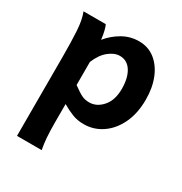

<svg xmlns="http://www.w3.org/2000/svg" viewBox="-174 -636 950 1003"><g transform="rotate(30 301.5 -134.5)"><path d="M219.7 239.3H70.8V-236.8Q70.8 -328.1 66.9 -392.3Q63 -456.5 46.4 -498H180.7Q186 -487.3 191.4 -466.3Q196.8 -445.3 200.2 -415Q233.9 -456.1 279.1 -481.9Q324.2 -507.8 377.4 -507.8Q432.1 -507.8 472.9 -476.1Q513.7 -444.3 536.4 -388.7Q559.1 -333 559.1 -261.2Q559.1 -177.7 529.8 -116.5Q500.5 -55.2 450.9 -21.5Q401.4 12.2 341.3 12.2Q302.7 12.2 272.2 0.2Q241.7 -11.7 207.5 -31.7V73.2Q207.5 131.8 210.4 169.9Q213.4 208 219.7 239.3ZM207.5 -285.6V-146.5Q245.1 -119.1 264.4 -109.9Q283.7 -100.6 309.1 -100.6Q354 -100.6 388.2 -139.6Q422.4 -178.7 422.4 -246.6Q422.4 -313 397.5 -352.3Q372.6 -391.6 328.1 -391.6Q295.4 -391.6 262 -364.5Q228.5 -337.4 207.5 -285.6Z"/></g></svg>

Font: Andika
Style: Bold
Weight: 700
Designer: Victor Gaultney, Annie Olsen, Julie Remington, Don Collingsworth, Eric Hays, Becca Hirsbrunner
Foundry: SIL International
Version: Version 6.101